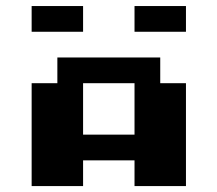

<svg xmlns="http://www.w3.org/2000/svg" viewBox="-20 -628 734 648"><path d="M260.4 -173.6H434V-347.2H260.4ZM86.8 0V-347.2H173.6V-434H520.8V-347.2H607.6V0H434V-86.8H260.4V0ZM434 -520.8V-607.6H607.6V-520.8ZM86.8 -520.8V-607.6H260.4V-520.8Z"/></svg>

Font: 8-bit Operator+ 8
Style: Bold
Weight: 700
Designer: GrandChaos9000
Version: Version 1.3.0 - August 1, 2014